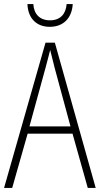

<svg xmlns="http://www.w3.org/2000/svg" viewBox="-20 -1018 491 945"><path d="M338 -998H308C304 -949 277 -918 226 -918C176 -918 147 -948 144 -998H115C118 -925 162 -886 225 -886C292 -886 334 -929 338 -998ZM412 -93H451L250 -808H204L0 -93H40L116 -360H337ZM249 -684 327 -396H125L204 -684C212 -716 220 -742 227 -772C234 -742 242 -714 249 -684Z"/></svg>

Font: Noto Sans Kannada UI Condensed ExtraLight
Style: Regular
Weight: 200
Width: 3
Designer: Jelle Bosma - Monotype Design Team
Foundry: Monotype Imaging Inc.
Version: Version 2.005